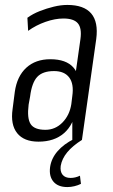

<svg xmlns="http://www.w3.org/2000/svg" viewBox="-20 -567 458 778"><path d="M273 -176 306 -409Q312 -453 295.5 -472.5Q279 -492 237 -492Q203 -492 164.5 -478.5Q126 -465 94 -442L91 -495Q113 -511 141 -522Q169 -533 198 -540Q227 -547 253 -547Q320 -547 349.5 -512.5Q379 -478 370 -409L312 0H273ZM136 7Q77 7 49.5 -27.5Q22 -62 31 -125L40 -195Q49 -258 86.5 -292.5Q124 -327 184 -327Q248 -327 277.5 -293.5Q307 -260 298 -197L288 -126Q279 -62 239.5 -27.5Q200 7 136 7ZM164 -41Q204 -41 233 -70.5Q262 -100 269 -145L273 -178Q280 -227 260.5 -253Q241 -279 199 -279Q153 -279 131 -255.5Q109 -232 102 -176L96 -143Q89 -88 104 -64.5Q119 -41 164 -41ZM253 191Q215 191 196.5 169Q178 147 183 110Q188 75 213 46Q238 17 280 -4L312 0Q274 24 252.5 50Q231 76 226 105Q223 128 233.5 141Q244 154 266 154Q285 154 304 145L308 178Q296 184 281.5 187.5Q267 191 253 191Z"/></svg>

Font: Pathway Extreme Condensed ExtraLight
Style: Italic
Weight: 250
Width: 3
Italic angle: -8°
Version: Version 1.001;gftools[0.9.26]